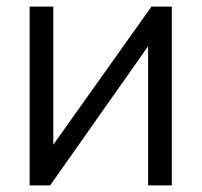

<svg xmlns="http://www.w3.org/2000/svg" viewBox="-20 -560 609 580"><path d="M437.5 -540H499V0H427.5V-420.5L131.5 0H69.5V-540H141V-123Z"/></svg>

Font: CCSD_manrope
Style: Regular
Weight: 400
Designer: Mikhail Sharanda
Foundry: Mikhail Sharanda
Version: Version 4.503